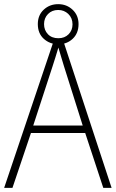

<svg xmlns="http://www.w3.org/2000/svg" viewBox="-20 -904 557 924"><path d="M477 0 390 -264H129L40 0H0L241 -715H282L517 0ZM288 -585Q282 -605 275 -628Q268 -651 261 -675Q254 -652 247 -629Q240 -606 233 -585L140 -300H378ZM261 -691Q220 -691 191 -717Q162 -743 162 -788Q162 -831 190.5 -857.5Q219 -884 260 -884Q301 -884 329.5 -857Q358 -830 358 -788Q358 -744 330 -717.5Q302 -691 261 -691ZM261 -720Q291 -720 310 -739Q329 -758 329 -787Q329 -817 309 -836.5Q289 -856 260 -856Q230 -856 211 -836.5Q192 -817 192 -788Q192 -759 210.5 -739.5Q229 -720 261 -720Z"/></svg>

Font: Noto Sans Ethiopic SemiCondensed ExtraLight
Style: Regular
Weight: 200
Width: 4
Designer: Monotype Design Team
Foundry: Monotype Imaging Inc.
Version: Version 2.102; ttfautohint (v1.8.4.7-5d5b)